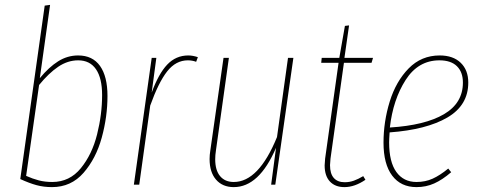

<svg xmlns="http://www.w3.org/2000/svg" viewBox="-20 -756 1962 786"><path d="M420 -363Q420 -278 396.5 -192.5Q373 -107 322 -48.5Q271 10 193 10Q159 10 129.5 2Q100 -6 63 -23L163 -733L185 -736L143 -436Q180 -481 218 -505Q256 -529 300 -529Q359 -529 389.5 -486Q420 -443 420 -363ZM140 -408 87 -36Q114 -24 139 -17.5Q164 -11 194 -11Q265 -11 311 -67.5Q357 -124 377.5 -206Q398 -288 398 -367Q398 -436 373 -472.5Q348 -509 300 -509Q257 -509 218 -482.5Q179 -456 140 -408Z M790 -522 783 -503Q767 -509 749 -509Q700 -509 664.5 -464Q629 -419 595 -324L550 0H528L601 -519H620L601 -377Q629 -454 664.5 -491.5Q700 -529 751 -529Q769 -529 790 -522Z M838 -105Q838 -122 841 -140L895 -519H917L864 -140Q861 -121 861 -104Q861 -59 881 -35Q901 -11 937 -11Q1039 -11 1114 -195L1159 -519H1181L1107 0H1090L1110 -151Q1041 10 937 10Q891 10 864.5 -20.5Q838 -51 838 -105Z M1333 -107Q1331 -87 1331 -80Q1331 -45 1346.5 -27.5Q1362 -10 1391 -10Q1411 -10 1429 -16.5Q1447 -23 1467 -35L1476 -20Q1432 10 1390 10Q1352 10 1330.5 -13Q1309 -36 1309 -79Q1309 -87 1311 -107L1366 -499H1295L1297 -519H1369L1392 -650L1409 -652L1390 -519H1507L1501 -499H1388Z M1575 -214Q1573 -186 1573 -173Q1573 -93 1602.5 -52Q1632 -11 1685 -11Q1721 -11 1751 -24.5Q1781 -38 1815 -66L1827 -51Q1791 -20 1757.5 -5Q1724 10 1685 10Q1621 10 1585.5 -37Q1550 -84 1550 -172Q1550 -258 1575.5 -340.5Q1601 -423 1653 -476Q1705 -529 1780 -529Q1835 -529 1866 -499Q1897 -469 1897 -418Q1897 -325 1811.5 -275Q1726 -225 1575 -214ZM1576 -234Q1720 -243 1797.5 -288.5Q1875 -334 1875 -418Q1875 -461 1850.5 -485Q1826 -509 1779 -509Q1692 -509 1640.5 -428.5Q1589 -348 1576 -234Z"/></svg>

Font: Fira Sans Extra Condensed Thin
Style: Italic
Weight: 250
Width: 3
Italic angle: -8°
Designer: Carrois Corporate & Edenspiekermann AG
Foundry: Carrois Corporate GbR & Edenspiekermann AG
Version: Version 4.203